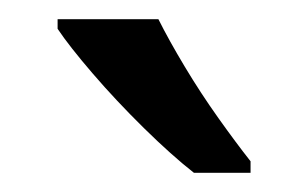

<svg xmlns="http://www.w3.org/2000/svg" viewBox="-20 -786 321 200"><path d="M145 -766Q156 -744 172.5 -716.5Q189 -689 207.5 -663Q226 -637 241 -618V-606H182Q159 -624 130 -652.5Q101 -681 76.5 -709.5Q52 -738 40 -756V-766Z"/></svg>

Font: Noto Sans Tifinagh Air
Style: Regular
Weight: 400
Designer: JamraPatel
Foundry: JamraPatel LLC
Version: Version 2.006; ttfautohint (v1.8.4.7-5d5b)